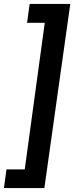

<svg xmlns="http://www.w3.org/2000/svg" viewBox="-46 -839 378 978"><path d="M312 -819 180 119H-26L-13 24H80L182 -723H92L105 -819Z"/></svg>

Font: Fira Sans Extra Condensed Medium
Style: Italic
Weight: 500
Width: 3
Italic angle: -8°
Designer: Carrois Corporate & Edenspiekermann AG
Foundry: Carrois Corporate GbR & Edenspiekermann AG
Version: Version 4.203